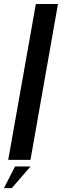

<svg xmlns="http://www.w3.org/2000/svg" viewBox="-79 -805 312 967"><path d="M-37.5 0 101.5 -785H213L74.5 0ZM-59.1 142.4 -3.3 33.4H74.9L-19.7 142.4Z"/></svg>

Font: Anybody UltraCondensed SemiBold
Style: Italic
Weight: 600
Width: 1
Italic angle: -10°
Designer: Tyler Finck
Foundry: Etcetera Type Company
Version: Version 1.010; ttfautohint (v1.8.3) -l 8 -r 50 -G 200 -x 14 